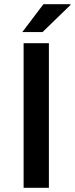

<svg xmlns="http://www.w3.org/2000/svg" viewBox="-20 -891 355 911"><path d="M86 -739 186 -871H314L315 -868L182 -739ZM92 0V-686H212V0Z"/></svg>

Font: Archivo SemiExpanded Medium
Style: Regular
Weight: 500
Width: 6
Designer: Hector Gatti
Foundry: Omnibus-Type
Version: Version 2.001; ttfautohint (v1.8.3)